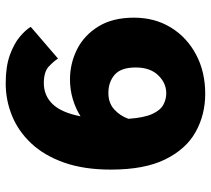

<svg xmlns="http://www.w3.org/2000/svg" viewBox="-54 -692 757 690"><g transform="rotate(90 325.0 -347.5)"><path d="M280 11Q219.5 11 178.2 -4Q137 -19 112.2 -40Q87.5 -61 77 -79L191 -177Q199.5 -163 218.8 -144.5Q238 -126 279 -126Q324 -126 354.5 -157.5Q385 -189 398.5 -258Q370 -240 336.2 -230Q302.5 -220 266 -220Q209 -220 158.2 -245.2Q107.5 -270.5 75.8 -321.8Q44 -373 44 -450Q44 -525 79.5 -582.8Q115 -640.5 176.8 -673.2Q238.5 -706 317.5 -706Q393 -706 454.8 -671.5Q516.5 -637 553.2 -562.5Q590 -488 590 -367Q590 -269.5 564.5 -198Q539 -126.5 495.2 -80.2Q451.5 -34 396 -11.5Q340.5 11 280 11ZM223 -456.5Q223 -403 249.2 -380.5Q275.5 -358 314.5 -358Q350.5 -358 373.5 -378.8Q396.5 -399.5 407.5 -430Q403.5 -486.5 390 -515.8Q376.5 -545 357 -555.5Q337.5 -566 315.5 -566Q279 -566 251 -537Q223 -508 223 -456.5Z"/></g></svg>

Font: Trispace ExtraBold
Style: Regular
Weight: 800
Designer: Tyler Finck
Foundry: Etcetera Type Company
Version: Version 1.210; ttfautohint (v1.8.3)